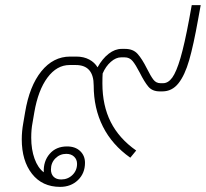

<svg xmlns="http://www.w3.org/2000/svg" viewBox="-20 -720 804 750"><path d="M764 -700 754 -645Q736 -544 719 -485Q702 -426 677 -394.5Q652 -363 614 -363H604Q575 -363 559.5 -381.5Q544 -400 526 -436Q510 -467 498 -481.5Q486 -496 467 -496H453Q433 -496 413 -478.5Q393 -461 381 -433Q380 -420 380 -394Q380 -308 412.5 -243.5Q445 -179 512 -132L489 -104Q418 -154 382 -225.5Q346 -297 346 -386Q346 -466 276 -466H252Q202 -466 165.5 -417Q129 -368 114 -281L107 -240Q102 -215 102 -182Q102 -136 115 -100Q128 -64 151 -47Q149 -90 174 -119Q199 -148 242 -148Q274 -148 293 -130Q312 -112 312 -84Q312 -43 284.5 -16.5Q257 10 215 10Q145 10 105 -41Q65 -92 65 -176Q65 -207 71 -240L78 -281Q95 -384 141.5 -441.5Q188 -499 254 -499H278Q307 -499 328.5 -487.5Q350 -476 361 -457Q380 -491 404.5 -510Q429 -529 455 -529H469Q500 -529 517.5 -509.5Q535 -490 554 -452Q569 -422 579.5 -408.5Q590 -395 607 -395H617Q637 -395 653 -417Q669 -439 685 -493.5Q701 -548 719 -645L729 -700ZM179 -58Q179 -40 189.5 -29.5Q200 -19 219 -19Q245 -19 263 -36.5Q281 -54 281 -80Q281 -97 269.5 -108Q258 -119 239 -119Q214 -119 196.5 -101.5Q179 -84 179 -58Z"/></svg>

Font: Bai Jamjuree ExtraLight
Style: Italic
Weight: 275
Italic angle: -10°
Version: Version 1.000; ttfautohint (v1.6)